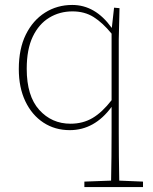

<svg xmlns="http://www.w3.org/2000/svg" viewBox="-20 -513 619 776"><path d="M88 -235Q88 -125 138.5 -69Q189 -13 265 -13Q315 -13 354 -36Q393 -59 431 -108V-377Q395 -421 358.5 -444Q322 -467 273 -467Q221 -467 179 -441.5Q137 -416 112.5 -365Q88 -314 88 -235ZM262 13Q202 13 155.5 -17.5Q109 -48 82.5 -103.5Q56 -159 56 -234Q56 -316 84.5 -373.5Q113 -431 162 -462Q211 -493 272 -493Q365 -493 431 -401H432L441 -482L463 -480L460 -354V22Q460 71 460.5 120Q461 169 462 217L558 221V243H321V221L429 217Q430 169 430.5 120Q431 71 431 22V-81Q362 13 262 13Z"/></svg>

Font: Source Serif 4 SmText ExtraLight
Style: Regular
Weight: 200
Designer: Frank Grießhammer
Foundry: Adobe
Version: Version 4.005;hotconv 1.1.0;makeotfexe 2.6.0